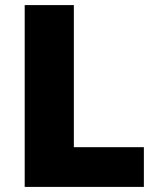

<svg xmlns="http://www.w3.org/2000/svg" viewBox="-20 -734 622 754"><path d="M77 0H545V-156H270V-714H77Z"/></svg>

Font: Noto Sans Myanmar UI Black
Style: Regular
Weight: 900
Designer: Monotype Design Team
Foundry: Monotype Imaging Inc.
Version: Version 2.103